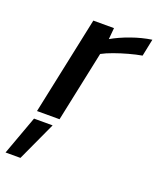

<svg xmlns="http://www.w3.org/2000/svg" viewBox="-197 -566 719 873"><g transform="rotate(20 162.0 -129.0)"><path d="M6 0 106 -474H206L201 -419Q239 -441 289.5 -459Q340 -477 388 -484L371 -401Q342 -396 307.5 -386.5Q273 -377 241 -365.5Q209 -354 187 -342L115 0ZM-64 226 5 37H95L8 226Z"/></g></svg>

Font: Kanit
Style: Italic
Weight: 400
Italic angle: -12°
Designer: Katatrad Team
Foundry: CadsonDemak
Version: Version 2.000; ttfautohint (v1.8.3)